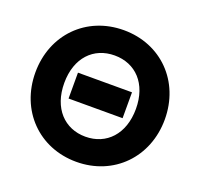

<svg xmlns="http://www.w3.org/2000/svg" viewBox="-151 -997 1303 1249"><g transform="rotate(20 500.0 -372.5)"><path d="M948 -373C948 -635 759 -828 500 -828C241 -828 52 -635 52 -373C52 -111 241 83 500 83C759 83 948 -111 948 -373ZM748 -373C748 -198 645 -91 500 -91C355 -91 252 -198 252 -373C252 -548 355 -653 500 -653C645 -653 748 -548 748 -373ZM313 -466V-287H687V-466Z"/></g></svg>

Font: LINE Seed JP_OTF ExtraBold
Style: Regular
Weight: 800
Designer: LY Corporation & Fontrix & Fontworks
Version: Version 1.013